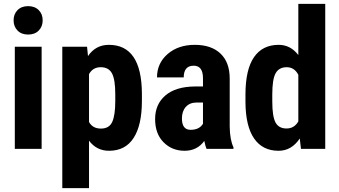

<svg xmlns="http://www.w3.org/2000/svg" viewBox="-20 -770 1753 993"><path d="M70.6 -612.1Q50.3 -632.8 50.3 -665Q50.3 -697.3 70.8 -717.8Q91.3 -738.3 125.5 -738.3Q159.7 -738.3 180.2 -717.8Q200.7 -697.3 200.7 -665Q200.7 -632.8 180.4 -612.1Q160.2 -591.3 125.5 -591.3Q90.8 -591.3 70.6 -612.1ZM195.3 0H56.6V-528.3H195.3Z M576.2 -282.2Q576.2 -358.9 559.1 -390.6Q542 -422.4 501 -422.4Q460 -422.4 440.4 -386.7V-139.2Q459 -105 502 -105Q544.9 -105 560.5 -139.6Q576.2 -174.3 576.2 -247.6ZM543 -538.1Q711.9 -538.1 713.9 -288.1V-247.6Q713.9 -123 671.1 -56.6Q628.4 9.8 543.9 9.8Q479.5 9.8 440.4 -42.5V203.1H302.2V-528.3H430.2L435.1 -480Q474.6 -538.1 543 -538.1Z M920.9 -157.2Q920.9 -98.6 965.8 -98.6Q1010.7 -98.6 1029.8 -129.9V-239.7H996.6Q961.4 -239.7 941.2 -217.3Q920.9 -194.8 920.9 -157.2ZM1029.8 -365.2Q1029.8 -430.2 981.9 -430.2Q930.2 -430.2 930.2 -369.6H792Q792 -442.9 846.9 -490.5Q901.9 -538.1 987.3 -538.1Q1072.8 -538.1 1120.4 -492.9Q1168 -447.8 1168 -363.8V-115.2Q1168.9 -46.9 1187.5 -8.3V0H1048.3Q1042.5 -12.2 1036.6 -41Q999.5 9.8 934.6 9.8Q869.6 9.8 825.9 -34.2Q782.2 -78.1 782.2 -154.3Q782.2 -230.5 835.2 -276.1Q888.2 -321.8 987.8 -322.8H1029.8Z M1388.2 -245.6Q1388.2 -167.5 1405 -136.5Q1421.9 -105.5 1461.9 -105.5Q1502 -105.5 1522.9 -142.1V-383.3Q1502.4 -422.4 1462.9 -422.4Q1423.3 -422.4 1405.8 -391.6Q1388.2 -360.8 1388.2 -282.2ZM1249.5 -280.3Q1249.5 -410.2 1293.5 -474.1Q1337.4 -538.1 1421.4 -538.1Q1482.4 -538.1 1522.9 -485.4V-750H1662.1V0H1536.6L1530.3 -53.7Q1487.8 9.8 1420.9 9.8Q1337.9 9.8 1294.2 -53.7Q1250.5 -117.2 1249.5 -240.2Z"/></svg>

Font: RobotoCondensed-Bold
Style: Bold
Weight: 700
Designer: Google
Version: Version 2.001240; 2014